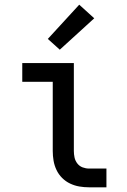

<svg xmlns="http://www.w3.org/2000/svg" viewBox="-20 -799 540 819"><path d="M360 0Q339 0 318.5 -3.5Q298 -7 279 -16Q260 -25 245 -40Q230 -55 221 -74Q212 -93 208.5 -113.5Q205 -134 205 -155V-450H75V-530H295V-155Q295 -141 298 -127Q301 -113 310 -101.5Q319 -90 332.5 -85Q346 -80 360 -80H434V0ZM235 -587 184 -633 318 -779 382 -721Z"/></svg>

Font: Iosevka Slab Medium
Style: Regular
Weight: 500
Monospace: yes
Designer: Belleve Invis
Foundry: Belleve Invis
Version: Version 11.1.1; ttfautohint (v1.8.3)